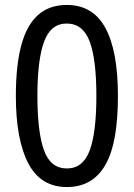

<svg xmlns="http://www.w3.org/2000/svg" viewBox="-20 -745 540 775"><path d="M250 10Q144 10 94 -86Q44 -182 44 -358Q44 -481 66 -562.5Q88 -644 133.5 -684.5Q179 -725 250 -725Q355 -725 405.5 -632Q456 -539 456 -358Q456 -265 444 -196Q432 -127 406.5 -81.5Q381 -36 342 -13Q303 10 250 10ZM250 -65Q315 -65 342 -137.5Q369 -210 369 -358Q369 -505 342 -577.5Q315 -650 249 -650Q185 -650 158 -577Q131 -504 131 -358Q131 -212 157.5 -138.5Q184 -65 250 -65Z"/></svg>

Font: Noto Sans Devanagari SemiCondensed
Style: Regular
Weight: 400
Width: 4
Designer: Jelle Bosma - Monotype Design Team
Foundry: Monotype Imaging Inc.
Version: Version 2.006